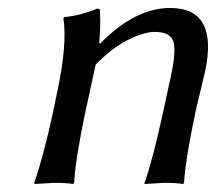

<svg xmlns="http://www.w3.org/2000/svg" viewBox="-20 -459 544 482"><path d="M471.2 -180.2Q446.3 -63 441.9 0L439.9 2.9Q421.9 0 392.1 0Q392.1 0 342.8 2.9V0Q362.8 -55.2 390.1 -180.2L411.1 -277.8Q423.3 -338.9 413.6 -358.9Q403.8 -378.9 368.2 -378.9Q341.3 -378.9 301.3 -358.9Q261.2 -338.9 220.2 -296.9L194.8 -180.2Q169.9 -63 166 0L163.1 2.9Q147 0 116.2 0L66.9 2.9L65.9 0Q89.8 -68.8 113.8 -180.2L125 -234.9Q148.9 -348.6 139.2 -413.1L141.1 -416Q182.1 -419.9 223.1 -437Q226.1 -437 227.1 -437Q228 -437 229.5 -436Q231 -435.1 231 -433.1Q231 -431.2 231 -426.8Q232.9 -394.5 229 -352.1L231 -349.1Q318.8 -439 407.2 -439Q528.3 -439 495.1 -280.8Q491.2 -264.6 483.2 -230.5Q475.1 -196.3 471.2 -180.2Z"/></svg>

Font: Linux Biolinum
Style: Italic
Weight: 400
Italic angle: -12°
Designer: Philipp H. Poll
Foundry: Philipp H. Poll
Version: Version 1.1.3 ; ttfautohint (v0.9)